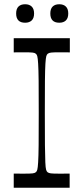

<svg xmlns="http://www.w3.org/2000/svg" viewBox="-20 -879 391 899"><path d="M44.3 0V-66.3Q59.6 -66.2 71.5 -66Q83.4 -65.9 93 -65.9Q121.9 -65.9 132.5 -67.2Q143.1 -68.4 147.7 -72.6Q152.3 -75.9 154.6 -84.4Q157 -93 158.6 -119.3Q160.3 -145.6 160.9 -200.1Q161.4 -254.7 161.4 -350Q161.4 -445.3 160.9 -499.9Q160.3 -554.4 158.6 -580.7Q157 -607 154.6 -615.6Q152.3 -624.1 147.7 -627.4Q143.1 -631.6 132.5 -632.8Q121.9 -634.1 93 -634.1Q83.4 -634.1 71.5 -634.1Q59.6 -634 44.3 -633.7V-700H307V-633.7Q292.7 -634 280.4 -634.1Q268 -634.1 258.3 -634.1Q229.4 -634.1 219.2 -632.8Q209 -631.6 203.6 -627.4Q199.1 -624.1 196.7 -615.6Q194.3 -607 192.6 -580.7Q191 -554.4 190.4 -499.9Q189.9 -445.3 189.9 -350Q189.9 -254.7 190.4 -200.1Q191 -145.6 192.2 -119.3Q193.4 -93 195.9 -84.4Q198.3 -75.9 202.7 -72.6Q208.1 -68.4 218.4 -67.2Q228.6 -65.9 257.4 -65.9Q267.1 -65.9 279.5 -66Q291.9 -66.2 306.1 -66.3V0ZM97.6 -772.6Q55.6 -772.6 55.6 -815.9Q55.6 -837.6 66.6 -848.4Q77.6 -859.1 97.6 -859.1Q117.3 -859.1 128.4 -848.3Q139.6 -837.5 139.6 -815.9Q139.6 -794.2 128.6 -783.4Q117.6 -772.6 97.6 -772.6ZM257.6 -772.6Q215.6 -772.6 215.6 -815.9Q215.6 -837.6 226.6 -848.4Q237.6 -859.1 257.6 -859.1Q277.3 -859.1 288.4 -848.3Q299.6 -837.5 299.6 -815.9Q299.6 -794.2 288.6 -783.4Q277.6 -772.6 257.6 -772.6Z"/></svg>

Font: Ojuju ExtraLight
Style: Regular
Weight: 200
Designer: Chisaokwu Joboson, Mirko Velimirovic
Foundry: Udi Foundry
Version: Version 1.000